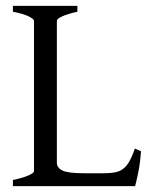

<svg xmlns="http://www.w3.org/2000/svg" viewBox="-20 -635 517 655"><path d="M461 -119Q458 -77 451.5 -46Q445 -15 441 0H24V-21Q58 -28 77 -36.5Q96 -45 96 -51V-564Q96 -570 78 -579Q60 -588 24 -595V-615H244V-595Q212 -588 193 -579.5Q174 -571 174 -564V-80Q174 -63 192.5 -53.5Q211 -44 265 -44H334Q364 -44 382 -49.5Q400 -55 413.5 -72.5Q427 -90 440 -128Z"/></svg>

Font: ChillKai
Style: Regular
Weight: 400
Designer: ChillType
Foundry: 寒蝉字型
Version: Version 2.000